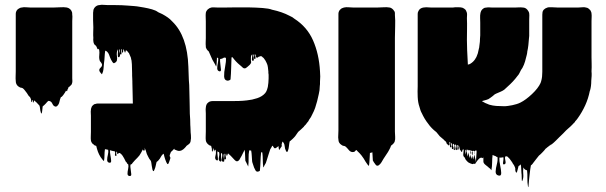

<svg xmlns="http://www.w3.org/2000/svg" viewBox="-20 -602 2501 792"><path d="M152 -134Q151 -133 149.5 -135.5Q148 -138 148 -140Q146 -146 145.5 -152.5Q145 -159 143 -166Q144 -165 138.5 -171Q133 -177 131 -179Q129 -181 126 -183.5Q123 -186 123 -186L121 -188Q120 -187 119.5 -183Q119 -179 117 -179Q115 -180 115.5 -184Q116 -188 114 -189Q112 -190 112 -185Q112 -180 110 -181Q108 -184 108.5 -188Q109 -192 104 -201L98 -207Q94 -213 91 -218Q87 -223 83 -228.5Q79 -234 74 -238Q72 -239 68.5 -240Q65 -241 63 -241Q61 -242 59 -243.5Q57 -245 55 -246Q45 -254 45 -268Q44 -278 44.5 -288Q45 -298 45 -307V-544Q45 -549 46 -552Q48 -558 50 -560Q51 -562 52.5 -563Q54 -564 55 -565Q58 -567 62 -569Q66 -571 70 -571Q78 -573 87.5 -572Q97 -571 104 -571H203Q216 -571 229.5 -572Q243 -573 256 -571Q272 -567 277 -552Q278 -549 278 -541Q279 -535 278.5 -528.5Q278 -522 278 -515V-279Q278 -275 278.5 -269Q279 -263 277 -258Q276 -254 274.5 -252.5Q273 -251 271 -249Q270 -248 269 -247Q268 -246 267 -245Q267 -245 266.5 -244.5Q266 -244 265 -244Q265 -244 264.5 -243.5Q264 -243 263 -243Q262 -241 261.5 -238.5Q261 -236 259 -234Q258 -232 257.5 -228.5Q257 -225 255 -226Q253 -226 253 -229Q250 -224 247.5 -219.5Q245 -215 241 -210Q239 -207 235 -203Q234 -202 232 -202Q232 -201 231.5 -201Q231 -201 231 -201Q227 -192 225 -181.5Q223 -171 215 -164Q209 -160 203 -165Q199 -167 195 -176Q191 -185 180 -186Q178 -185 175 -182Q172 -178 169.5 -175.5Q167 -173 163 -169Q159 -165 156 -163Q155 -156 154.5 -149Q154 -142 152 -134Z M766 -18 764 -13Q762 -11 762 -10Q760 -10 760 -8Q759 -7 757 -6Q755 -5 753 -3Q751 -1 749 0Q749 1 747 3Q742 9 736 14Q722 25 708 18Q707 17 704.5 16.5Q702 16 700 15Q699 14 699 11Q695 15 692 18.5Q689 22 685 25Q679 39 680 42Q681 45 682.5 47.5Q684 50 678 65Q676 71 674 74Q672 76 670 74Q668 71 666 67Q664 63 661.5 55.5Q659 48 658 44Q657 41 656.5 37.5Q656 34 654 32Q654 32 651 35Q647 39 644.5 43.5Q642 48 639 53Q638 53 638 53.5Q638 54 638 54Q637 55 636 56.5Q635 58 634 59Q632 62 626 66Q625 70 624 74Q623 78 622 83Q621 87 620 90.5Q619 94 617 98Q616 99 615.5 101.5Q615 104 613 104Q611 104 609 98L606 82Q605 77 604.5 71.5Q604 66 602 61L600 59Q599 58 599 57Q596 54 594.5 50.5Q593 47 591 44Q585 34 582 21Q582 21 581.5 19Q581 17 581 18Q580 17 580 16L578 11Q578 9 577 7Q577 11 577 15.5Q577 20 573 19Q572 20 571 18Q570 16 570 17Q570 16 569.5 15.5Q569 15 569 14Q568 17 566 20.5Q564 24 562 28Q556 40 546.5 49Q537 58 526 71Q524 76 522.5 75.5Q521 75 520 76Q520 76 518 78Q517 85 519 96.5Q521 108 521.5 116.5Q522 125 514 124Q506 123 506 114.5Q506 106 508.5 95Q511 84 509 76Q508 76 506.5 74.5Q505 73 505 73Q504 71 502.5 68.5Q501 66 499 65Q495 58 492 51Q489 46 486 41Q483 36 478 32Q476 30 474 29Q470 29 468 31Q465 34 464 33Q463 31 463 26.5Q463 22 461 24Q458 28 460 35Q462 42 457 41Q453 40 454.5 33.5Q456 27 454 23Q454 22 449 21.5Q444 21 442 20Q440 20 438 19Q437 19 436 18Q435 17 434 18Q433 26 435.5 39Q438 52 438.5 61.5Q439 71 430 69Q422 67 422 57.5Q422 48 425 36.5Q428 25 426 16Q426 15 424.5 15.5Q423 16 422 15Q419 15 417 14Q413 14 413 13Q411 26 411 38Q411 50 409 62Q408 63 407 61Q406 59 404 58L395 46Q388 35 384 24Q380 13 377 0L369 -3Q368 -5 366.5 -6Q365 -7 363 -8Q356 -15 355 -23Q354 -31 354.5 -40.5Q355 -50 355 -58V-125Q355 -130 354.5 -136.5Q354 -143 355 -148Q355 -153 356.5 -156.5Q358 -160 359 -163Q362 -167 366 -170Q369 -173 373 -173Q379 -175 383 -175H528Q527 -195 527 -219Q527 -243 526 -261V-266Q526 -274 525.5 -280Q525 -286 525 -290V-299L524 -337Q523 -342 523 -347.5Q523 -353 521 -358Q521 -360 520.5 -361.5Q520 -363 520 -364L514 -378Q513 -383 508 -387Q508 -387 507.5 -387.5Q507 -388 507 -389Q503 -393 500 -395Q498 -393 498 -390Q498 -387 496 -385Q495 -384 493 -391Q494 -390 492.5 -392.5Q491 -395 491 -395V-396Q490 -397 490 -398Q490 -399 489 -399Q488 -398 488 -391Q488 -387 487 -386Q487 -385 484 -385Q483 -387 483 -391Q483 -395 483 -398Q483 -400 482 -400Q480 -398 480 -392Q480 -390 480.5 -388Q481 -386 481 -384Q481 -383 481 -380Q481 -377 478 -377Q477 -377 475 -379Q474 -381 474 -385Q474 -388 474.5 -391Q475 -394 475 -397Q475 -400 474 -399Q470 -393 473.5 -383Q477 -373 473 -368Q473 -366 470 -366Q468 -366 467 -367Q467 -368 466.5 -368.5Q466 -369 466 -370V-380Q466 -381 466.5 -386.5Q467 -392 467 -397L466 -398L463 -390Q463 -389 462.5 -388Q462 -387 462 -385Q461 -378 462.5 -369Q464 -360 462 -352Q462 -351 461.5 -350.5Q461 -350 461 -350Q459 -346 457 -345Q451 -341 450 -341Q446 -342 443 -347.5Q440 -353 438 -356Q434 -364 430.5 -374.5Q427 -385 419 -391Q415 -393 414 -393Q412 -380 411.5 -367.5Q411 -355 409 -342Q408 -333 407.5 -324Q407 -315 405 -307Q404 -304 402 -299Q400 -294 400 -296Q389 -307 389.5 -313Q390 -319 395 -323Q400 -327 401 -333Q402 -339 392 -350Q388 -361 389.5 -373.5Q391 -386 389 -397L385 -401Q385 -399 383 -399Q382 -399 381.5 -401.5Q381 -404 380 -405Q379 -407 378 -409.5Q377 -412 376 -413L373 -416Q374 -415 374 -414.5Q374 -414 373 -415Q367 -420 365.5 -429Q364 -438 365 -446Q364 -457 364.5 -468Q365 -479 365 -489Q364 -504 364 -518.5Q364 -533 364 -547Q364 -553 365 -556Q365 -561 366 -563Q370 -573 379 -578Q384 -581 390 -581Q398 -583 407 -582Q416 -581 425 -581H455Q469 -581 481.5 -580.5Q494 -580 506 -579Q520 -578 533 -577Q546 -576 556 -574L574 -571Q591 -568 607 -563.5Q623 -559 632 -552Q633 -551 634 -551Q635 -551 636 -550L647 -545Q647 -545 651 -543Q662 -537 672 -530Q682 -523 689 -515L691 -513Q753 -453 757 -327L759 -272Q761 -251 761 -230.5Q761 -210 762 -189Q762 -179 762.5 -164Q763 -149 763 -133Q764 -121 764.5 -109Q765 -97 765 -86Q765 -85 765.5 -78.5Q766 -72 766 -67Q766 -57 767.5 -44.5Q769 -32 766 -18Z M1300 -308Q1301 -294 1301 -286.5Q1301 -279 1300 -265V-255Q1300 -253 1299.5 -250.5Q1299 -248 1299 -245Q1299 -238 1298 -230Q1297 -222 1295 -214Q1289 -184 1280 -157Q1275 -143 1269 -132Q1266 -125 1262.5 -119Q1259 -113 1255 -108L1252 -102Q1248 -98 1247 -96Q1243 -90 1241 -88L1235 -82Q1235 -81 1233.5 -79.5Q1232 -78 1232 -78Q1227 -73 1221.5 -68Q1216 -63 1210 -58Q1206 -53 1202 -46.5Q1198 -40 1193 -35L1187 -29L1178 -21Q1179 -22 1176.5 -20Q1174 -18 1175 -19Q1173 -11 1172 0Q1171 11 1168 19Q1166 25 1164 25Q1162 25 1161 22.5Q1160 20 1159 19Q1155 11 1154.5 2Q1154 -7 1149 -14Q1148 -15 1147.5 -16Q1147 -17 1145 -18Q1141 -5 1141.5 -3Q1142 -1 1143 -1Q1144 -1 1139 6Q1137 8 1135 12Q1134 13 1133 15Q1132 17 1131 16Q1130 12 1129.5 8.5Q1129 5 1129 1Q1128 1 1127.5 1.5Q1127 2 1127 2Q1125 4 1123 5Q1121 6 1119 8Q1112 13 1108 4Q1107 3 1106.5 2Q1106 1 1105 0Q1105 -1 1104.5 -1Q1104 -1 1104 -1Q1102 1 1102 1Q1102 2 1101.5 2.5Q1101 3 1101 3Q1101 4 1100.5 4Q1100 4 1100 5Q1099 7 1098 9Q1097 11 1095 13Q1091 24 1087.5 36Q1084 48 1080 60Q1078 67 1076.5 70.5Q1075 74 1071 80Q1070 82 1068.5 85.5Q1067 89 1066 88Q1064 73 1064 57.5Q1064 42 1062 27Q1061 26 1059 26Q1057 26 1057 28Q1055 46 1054.5 64.5Q1054 83 1052 102Q1052 103 1048.5 104.5Q1045 106 1044 106Q1037 107 1033.5 100Q1030 93 1028 89Q1027 85 1023.5 75.5Q1020 66 1020 63Q1019 52 1018.5 40.5Q1018 29 1016 19Q1013 19 1010.5 18.5Q1008 18 1008 18Q1005 34 1005.5 50.5Q1006 67 1004 84Q1004 86 1002.5 82Q1001 78 1000 77Q1000 76 996 68.5Q992 61 992 61Q991 50 991 38.5Q991 27 989 16Q988 17 988 17.5Q988 18 988 18Q984 25 980.5 33Q977 41 972 49Q970 53 967.5 57Q965 61 960 63Q955 65 948 58Q944 54 940 49.5Q936 45 932 41Q925 34 921 31Q919 32 918.5 36Q918 40 916 40Q914 41 913.5 35.5Q913 30 912 32Q909 37 911.5 46Q914 55 908 56Q904 57 904.5 50Q905 43 906 36.5Q907 30 904 33Q901 37 902.5 45Q904 53 905 59.5Q906 66 900 65Q892 64 895 52Q898 40 896 32Q896 31 894 30Q892 29 892 30Q891 35 892 44Q893 53 893 59.5Q893 66 888 64Q880 59 883 47.5Q886 36 884 27Q884 25 881 25Q880 24 878.5 23Q877 22 877 23Q876 29 877.5 38.5Q879 48 879 55Q879 62 873 59Q865 54 868.5 41.5Q872 29 870 19Q870 17 868.5 16Q867 15 866 16L863 23Q863 20 862 16.5Q861 13 859 9Q858 5 858.5 13Q859 21 856 23Q854 24 854 19.5Q854 15 854 12L851 0Q845 -2 843 -3L837 -8Q830 -15 829 -23Q828 -31 828.5 -40.5Q829 -50 829 -59V-134Q829 -139 828.5 -145.5Q828 -152 829 -158Q829 -165 833 -173Q836 -177 840 -180Q841 -181 845 -183Q851 -185 856 -185H935Q949 -185 966 -185.5Q983 -186 999 -188Q1020 -190 1041 -197Q1062 -204 1074 -218L1078 -224V-225Q1079 -225 1079 -225.5Q1079 -226 1079 -226Q1081 -230 1082 -233.5Q1083 -237 1084 -241Q1084 -240 1084.5 -242.5Q1085 -245 1085 -245Q1085 -247 1085.5 -249Q1086 -251 1086 -253L1087 -260Q1088 -271 1088 -278.5Q1088 -286 1088 -294Q1087 -298 1087 -301Q1087 -304 1087 -307Q1086 -316 1085 -325Q1084 -334 1080 -342Q1076 -352 1068 -362Q1067 -363 1066 -364Q1065 -365 1063 -366Q1063 -367 1060 -369Q1057 -371 1056 -371Q1055 -371 1053.5 -369.5Q1052 -368 1050 -369H1049L1043 -365Q1042 -365 1041 -364Q1040 -363 1039 -364L1038 -365Q1035 -367 1036 -371Q1037 -375 1035 -378Q1032 -376 1034 -366V-361Q1034 -359 1031 -359Q1027 -359 1027.5 -365.5Q1028 -372 1029 -376Q1029 -378 1027 -378Q1026 -377 1026 -376Q1026 -375 1025 -374Q1025 -369 1026 -366Q1026 -364 1026.5 -361.5Q1027 -359 1027 -357Q1027 -351 1023 -351Q1021 -351 1021 -352Q1019 -354 1019 -358.5Q1019 -363 1020 -367Q1020 -369 1020.5 -371.5Q1021 -374 1021 -375Q1021 -377 1020.5 -377.5Q1020 -378 1017 -374Q1015 -370 1015 -365.5Q1015 -361 1015 -353Q1017 -345 1015 -342Q1015 -339 1013 -339Q1012 -336 1009.5 -334Q1007 -332 1005 -330Q1004 -329 1001 -326.5Q998 -324 999 -325Q995 -321 991 -320Q986 -319 982 -322.5Q978 -326 975 -329Q971 -333 969 -334Q953 -347 939 -366Q936 -366 935 -365Q934 -343 933.5 -320.5Q933 -298 931 -275Q931 -273 926.5 -271Q922 -269 920 -269Q905 -270 904.5 -287Q904 -304 908.5 -326Q913 -348 912 -363Q912 -364 908 -364Q906 -364 905 -365Q899 -361 895 -360Q894 -360 893.5 -359.5Q893 -359 891 -359Q888 -359 888 -359Q887 -351 889 -337.5Q891 -324 891.5 -315Q892 -306 884 -308Q876 -311 876 -320.5Q876 -330 878.5 -341.5Q881 -353 880 -362Q880 -363 878.5 -363Q877 -363 876 -364Q876 -364 875.5 -364Q875 -364 875 -365Q874 -355 874 -346Q874 -337 872 -328Q871 -327 870 -330.5Q869 -334 868 -335L856 -356Q852 -364 848.5 -373Q845 -382 841 -390Q837 -393 834 -397Q833 -398 833 -398.5Q833 -399 832 -400L829 -407V-411Q828 -420 828.5 -429Q829 -438 829 -445V-514Q829 -522 828.5 -531Q828 -540 829 -549Q829 -551 830 -553Q831 -554 831 -555Q831 -556 832 -557Q834 -559 835.5 -561.5Q837 -564 841 -566Q844 -569 849 -570Q850 -571 852 -571Q858 -572 864 -571.5Q870 -571 876 -571H912Q923 -571 949 -571.5Q975 -572 1005.5 -571.5Q1036 -571 1063 -569Q1090 -567 1102 -562Q1144 -553 1174 -537Q1188 -531 1194 -525Q1247 -491 1271.5 -435Q1296 -379 1300 -308Z M1609 -59Q1609 -49 1610 -38Q1611 -27 1608 -18Q1608 -17 1607.5 -16.5Q1607 -16 1607 -15Q1606 -15 1604 -11L1598 -5Q1596 -3 1594 -2L1593 -1Q1592 3 1590 7Q1588 11 1586 15Q1581 25 1574.5 34Q1568 43 1562 53Q1558 60 1553.5 67.5Q1549 75 1542 80Q1535 84 1530 78Q1525 72 1522 67Q1521 65 1520 63.5Q1519 62 1518 60Q1517 52 1517 43Q1517 34 1516 26Q1515 26 1515 26.5Q1515 27 1514 27Q1513 27 1512.5 27.5Q1512 28 1510 28Q1509 29 1508 28.5Q1507 28 1506 29Q1505 42 1504.5 55.5Q1504 69 1502 82Q1501 83 1500 81Q1499 79 1497 78L1488 65Q1481 52 1471 39Q1464 30 1454 21Q1452 17 1449 17Q1448 18 1446 20Q1444 22 1442 24Q1433 27 1426 23Q1422 21 1419 17Q1416 13 1412 9L1406 3Q1403 0 1394 -1Q1390 -3 1389 -4Q1376 -12 1376 -26Q1376 -28 1375.5 -30.5Q1375 -33 1375 -35Q1375 -43 1375.5 -50Q1376 -57 1376 -64V-528Q1376 -536 1376 -544.5Q1376 -553 1381 -560L1387 -566Q1392 -569 1399 -571Q1408 -573 1418 -572Q1428 -571 1436 -571H1538Q1550 -571 1562.5 -572Q1575 -573 1587 -571Q1589 -571 1591 -570Q1600 -566 1605 -558Q1609 -554 1609 -548.5Q1609 -543 1609 -540Q1611 -518 1610 -493.5Q1609 -469 1609 -446Z M2420 -308Q2421 -298 2420.5 -288.5Q2420 -279 2419 -269Q2419 -246 2414 -229Q2414 -228 2413 -227Q2407 -196 2394 -167.5Q2381 -139 2363 -114Q2361 -111 2358.5 -108Q2356 -105 2353 -102Q2353 -102 2351 -98Q2349 -97 2347.5 -95Q2346 -93 2344 -91L2334 -81Q2330 -77 2325 -73Q2320 -69 2315 -64Q2311 -60 2303 -51.5Q2295 -43 2287 -36Q2287 -36 2286.5 -36Q2286 -36 2286 -35L2273 -22Q2269 -18 2264.5 -14Q2260 -10 2255 -6Q2246 1 2249 -1.5Q2252 -4 2255 -7Q2258 -10 2249 -3L2236 7Q2235 8 2234 9Q2233 10 2231 11Q2228 15 2224.5 19Q2221 23 2217 27Q2213 31 2210 34Q2207 37 2203 40Q2198 46 2191.5 54.5Q2185 63 2178 72Q2180 70 2177 73.5Q2174 77 2174 77Q2174 77 2173.5 77.5Q2173 78 2170 80Q2167 96 2165.5 111Q2164 126 2162 142Q2161 149 2160.5 161.5Q2160 174 2158 168Q2155 151 2155.5 133.5Q2156 116 2154 100Q2154 100 2151 100Q2150 99 2149 99Q2148 99 2147 98Q2145 96 2143 95Q2142 93 2140.5 90.5Q2139 88 2139 90Q2137 103 2138.5 117Q2140 131 2135 143Q2133 148 2132.5 142Q2132 136 2132 126.5Q2132 117 2131 112Q2130 103 2130 94Q2130 85 2128 76L2125 79Q2125 79 2124.5 79Q2124 79 2124 80Q2120 82 2119 83Q2118 86 2115.5 97Q2113 108 2111 110Q2110 111 2108.5 109Q2107 107 2107 106Q2105 99 2105.5 97Q2106 95 2105.5 92Q2105 89 2100 79Q2098 77 2097 75Q2097 74 2095 72Q2095 72 2093 68Q2089 63 2085.5 57.5Q2082 52 2077 48Q2077 47 2074.5 45Q2072 43 2071 43Q2071 43 2067.5 43Q2064 43 2064 44Q2062 51 2065 62.5Q2068 74 2060 76Q2053 78 2055.5 65.5Q2058 53 2056 46Q2057 47 2048 48H2044Q2043 49 2041.5 48Q2040 47 2040 49Q2039 61 2043 79.5Q2047 98 2047.5 111.5Q2048 125 2036 122Q2024 119 2024.5 105.5Q2025 92 2029.5 75.5Q2034 59 2032 46Q2032 45 2028 45Q2024 41 2021 41Q2020 41 2016 39Q2012 37 2012 37Q2010 53 2010 68.5Q2010 84 2007 100Q2007 101 2005.5 98.5Q2004 96 2003 95Q2002 94 2001 93Q2000 92 1998 91Q1995 88 1992 85.5Q1989 83 1985 80Q1974 72 1974 64.5Q1974 57 1974 44Q1974 45 1973.5 46.5Q1973 48 1973 50Q1972 51 1971 50Q1970 49 1968 49Q1964 47 1960 50Q1956 52 1953.5 55.5Q1951 59 1948 62Q1947 63 1946 66Q1945 69 1944 67Q1943 59 1944.5 46Q1946 33 1946 24Q1946 15 1940 20Q1938 22 1937 24Q1937 20 1932 20Q1930 20 1928 22Q1927 21 1924 19Q1920 17 1920 20Q1918 18 1916 17Q1911 14 1911 22Q1911 18 1908 15H1905Q1904 18 1906 27Q1908 36 1909 44Q1910 39 1911 34.5Q1912 30 1912 26Q1913 31 1914.5 37.5Q1916 44 1917 50L1920 36Q1921 40 1922 44.5Q1923 49 1924 54Q1925 50 1926 47Q1927 44 1928 40L1932 56Q1933 51 1934.5 45.5Q1936 40 1937 36Q1939 48 1942.5 61Q1946 74 1936 74Q1934 74 1933 73Q1932 75 1928 75Q1929 75 1924.5 73.5Q1920 72 1920 72Q1922 73 1918 71Q1914 69 1912 68Q1910 67 1906.5 63Q1903 59 1904 60Q1901 58 1898.5 51.5Q1896 45 1897 48Q1890 43 1891 34Q1892 25 1893 15Q1892 15 1891 14.5Q1890 14 1889 15Q1887 17 1887 20Q1887 23 1885 25Q1884 26 1881 20Q1879 17 1877 15V13Q1876 12 1876 10Q1875 8 1874.5 4.5Q1874 1 1873 -2Q1871 -2 1871 1Q1871 2 1872 6Q1873 10 1871 14Q1871 16 1869 16Q1868 16 1868 15.5Q1868 15 1867 15Q1866 14 1868 0V-1Q1868 -4 1866 -4Q1864 -4 1863.5 -0.5Q1863 3 1864 7Q1864 8 1864.5 9.5Q1865 11 1865 12Q1865 18 1862 17Q1860 17 1860 15L1859 14Q1858 11 1860 4Q1862 -1 1860 -5Q1860 -5 1859.5 -5.5Q1859 -6 1858 -6Q1854 -5 1855 1Q1856 7 1856 12Q1857 15 1856 16Q1856 17 1854 17Q1851 17 1851 10Q1852 5 1853 -1Q1854 -7 1850 -9Q1848 -9 1848 -6Q1848 0 1849 3Q1849 5 1849.5 7Q1850 9 1849 11Q1849 13 1847 13Q1844 13 1844 10Q1843 6 1845 -2Q1845 -10 1843 -12Q1841 -12 1841 -10V-3Q1843 1 1842.5 2.5Q1842 4 1841 5Q1841 6 1839 6Q1835 5 1836.5 -3Q1838 -11 1837 -15L1836 -16Q1835 -18 1834 -15Q1833 -12 1834 -13Q1834 -12 1834.5 -8Q1835 -4 1833 -3Q1833 -2 1832 -2Q1829 -2 1829 -4Q1821 -9 1821 -15Q1820 -17 1818 -19Q1816 -21 1814 -22Q1810 -27 1804.5 -31Q1799 -35 1794 -40Q1790 -44 1787 -48.5Q1784 -53 1780 -57Q1759 -73 1746 -92Q1738 -102 1731.5 -113Q1725 -124 1720 -135Q1717 -140 1714.5 -147Q1712 -154 1710 -162Q1704 -179 1703 -202Q1702 -225 1703 -246V-544Q1703 -550 1704.5 -553Q1706 -556 1708 -560Q1714 -569 1727 -571Q1730 -571 1732.5 -571.5Q1735 -572 1738 -572Q1743 -572 1748 -571.5Q1753 -571 1757 -571H1840Q1845 -571 1849 -571Q1853 -571 1857 -572Q1865 -572 1873 -572Q1881 -572 1888 -570Q1895 -567 1900 -562Q1901 -561 1903 -557L1906 -549Q1907 -544 1906.5 -538Q1906 -532 1906 -527Q1907 -505 1906.5 -481Q1906 -457 1906 -437Q1906 -424 1907 -394Q1908 -364 1910 -335Q1911 -335 1911 -336Q1913 -336 1914 -336.5Q1915 -337 1916 -337Q1920 -339 1920 -339Q1932 -346 1940 -358Q1940 -359 1940.5 -359Q1941 -359 1941 -360Q1943 -363 1945 -366.5Q1947 -370 1948 -374Q1952 -383 1953 -391L1956 -404Q1957 -406 1957 -410Q1957 -412 1957.5 -414Q1958 -416 1958 -418Q1959 -424 1959.5 -430Q1960 -436 1960 -443Q1961 -450 1961 -456Q1961 -462 1961 -471V-508Q1961 -517 1960.5 -528Q1960 -539 1962 -549Q1964 -558 1969 -563Q1972 -566 1974 -567Q1979 -571 1988 -571Q1993 -572 1998.5 -571.5Q2004 -571 2008 -571H2108Q2110 -571 2119.5 -571.5Q2129 -572 2136 -571Q2148 -571 2156 -561L2160 -555Q2164 -548 2163.5 -539Q2163 -530 2163 -522V-462Q2163 -458 2163 -453.5Q2163 -449 2162 -444Q2161 -430 2159.5 -416Q2158 -402 2155 -389Q2155 -384 2153 -376Q2150 -363 2146 -349Q2142 -335 2135 -322L2131 -316Q2131 -315 2130.5 -315Q2130 -315 2130 -315Q2126 -307 2122.5 -300Q2119 -293 2114 -288Q2098 -266 2073 -244Q2069 -241 2066.5 -238Q2064 -235 2060 -232Q2053 -227 2044.5 -223.5Q2036 -220 2027 -216L2021 -213Q2016 -209 2011.5 -205Q2007 -201 2002 -198Q1995 -192 1986 -190Q1977 -188 1968 -185Q1968 -185 1968.5 -185Q1969 -185 1969 -184Q1982 -176 1994 -172Q1995 -171 1996 -171Q1997 -171 1997.5 -170.5Q1998 -170 1999 -170Q2013 -166 2027 -165Q2041 -164 2055 -164H2065Q2069 -165 2075 -165L2093 -168Q2102 -170 2110.5 -172.5Q2119 -175 2127 -179Q2149 -190 2174.5 -214Q2200 -238 2210 -260Q2211 -262 2211 -263.5Q2211 -265 2212 -266Q2215 -276 2216 -286Q2217 -296 2217 -306V-529Q2217 -535 2217 -541.5Q2217 -548 2218 -553Q2219 -555 2220 -557.5Q2221 -560 2222 -561Q2223 -561 2223 -562Q2229 -568 2236 -570Q2240 -572 2244.5 -572Q2249 -572 2253 -572H2258Q2263 -572 2269 -571.5Q2275 -571 2279 -571H2366Q2374 -571 2382 -572Q2390 -573 2397 -571Q2404 -570 2408 -566.5Q2412 -563 2415 -560L2418 -554Q2420 -550 2420 -546Q2421 -539 2420.5 -531Q2420 -523 2420 -516V-365Q2420 -355 2420.5 -340Q2421 -325 2420 -308ZM1901 36Q1903 23 1903.5 21.5Q1904 20 1899 15Q1899 19 1899.5 25Q1900 31 1901 36ZM1920 20Q1923 26 1920 36Q1919 31 1919 26.5Q1919 22 1920 20ZM1928 22Q1932 27 1928 40Q1924 26 1928 22ZM1937 36Q1936 28 1937 24Q1939 28 1937 36Z"/></svg>

Font: Rubik Wet Paint
Style: Regular
Weight: 400
Designer: Hubert and Fischer, NaN
Foundry: Hubert and Fischer, NaN
Version: Version 2.200